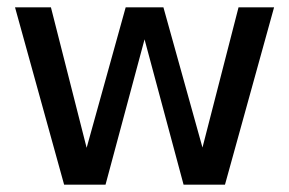

<svg xmlns="http://www.w3.org/2000/svg" viewBox="-20 -504 789 524"><path d="M155 0 21 -484H119L226 -63H206L323 -484H426L543 -64H523L631 -484H728L594 0H481L358 -458H391L268 0Z"/></svg>

Font: SUSE Thin Medium
Style: Regular
Weight: 500
Version: Version 1.000